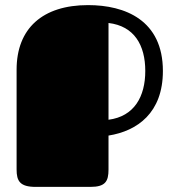

<svg xmlns="http://www.w3.org/2000/svg" viewBox="-20 -531 684 752"><path d="M325 -511C147 -511 45 -420 45 -258V133C45 178 58 201 120 201H334C393 201 405 179 405 133V0C518 -18 618 -89 618 -253C618 -452 470 -511 325 -511ZM549 -253C549 -153 506 -75 405 -62V-441C506 -429 549 -354 549 -253Z"/></svg>

Font: Fascinate
Style: Regular
Weight: 900
Designer: Astigmatic (AOETI)
Foundry: Astigmatic (AOETI)
Version: Version 1.000